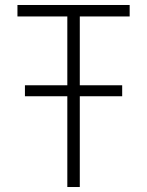

<svg xmlns="http://www.w3.org/2000/svg" viewBox="-20 -750 590 770"><path d="M80 -364V-408H470V-364ZM250 0V-684H50V-730H500V-684H300V0Z"/></svg>

Font: M PLUS Code Latin SemiExpanded Light
Style: Regular
Weight: 300
Width: 6
Designer: Coji Morishita
Foundry: UNDERFOREST DESIGN
Version: Version 1.002; ttfautohint (v1.8.3)